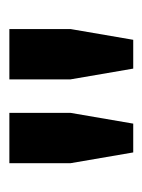

<svg xmlns="http://www.w3.org/2000/svg" viewBox="33 -873 304 410"><g transform="rotate(-90 185.0 -668.0)"><path d="M64.5 -535.5 41.5 -669.5V-800H149V-669.5L126 -535.5ZM243.5 -535.5 220.5 -669.5V-800H328V-669.5L305 -535.5Z"/></g></svg>

Font: Big Shoulders Display Thin ExtraBold
Style: Regular
Weight: 800
Version: Version 2.002